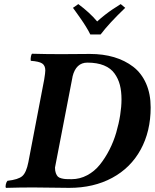

<svg xmlns="http://www.w3.org/2000/svg" viewBox="-20 -907 749 929"><path d="M331.1 -537.1V-536.1L246.1 -96.2Q246.1 -80.1 250.2 -69.1Q254.4 -58.1 260 -52.5Q265.6 -46.9 277.6 -43.9Q289.6 -41 298.8 -40.5Q308.1 -40 326.2 -40Q366.2 -40 401.9 -59.1Q437.5 -78.1 463.1 -110.1Q488.8 -142.1 509.3 -182.1Q529.8 -222.2 542.5 -265.9Q555.2 -309.6 561.5 -350.3Q567.9 -391.1 567.9 -425.8Q567.9 -465.3 560.1 -495.8Q552.2 -526.4 533.9 -551.8Q515.6 -577.1 482.7 -590.6Q449.7 -604 402.8 -604Q347.7 -604 331.1 -537.1ZM276.9 -645Q301.3 -645 345.9 -645.5Q390.6 -646 415 -646Q479 -646 531.7 -630.4Q584.5 -614.7 624.5 -584Q664.6 -553.2 686.8 -502.9Q709 -452.6 709 -387.2Q709 -271.5 660.6 -183.1Q612.3 -94.7 522.7 -46.4Q433.1 2 314.9 2Q296.9 2 229 1Q161.1 0 140.1 0Q79.1 0 8.8 2Q5.4 -3.4 8.3 -15.4Q11.2 -27.3 16.1 -32.2Q68.8 -38.1 88.1 -55.2Q107.4 -72.3 117.2 -122.1L193.8 -522Q199.2 -555.2 199.2 -565.9Q199.2 -589.8 184.1 -599.9Q168.9 -609.9 128.9 -612.8Q127.4 -621.1 129.4 -632.3Q131.3 -643.6 134.8 -647Q205.1 -645 276.9 -645ZM466.8 -740.2H417Q412.1 -750 407 -759.3Q401.9 -768.6 395 -779.5Q388.2 -790.5 383.8 -797.1Q379.4 -803.7 370.4 -816.7Q361.3 -829.6 358.6 -833.5Q356 -837.4 345.2 -852.3Q334.5 -867.2 333 -869.1L358.9 -887.2Q413.6 -846.7 450.2 -803.2Q468.8 -820.3 489 -835.9Q509.3 -851.6 523.2 -860.8Q537.1 -870.1 564 -887.2L585.9 -869.1Q507.3 -793.9 466.8 -740.2Z"/></svg>

Font: Common Serif
Style: Bold Italic
Weight: 700
Italic angle: -12°
Designer: Philipp H. Poll, Khaled Hosny
Foundry: Stefan Peev, Context Ltd.
Version: Version 1.026